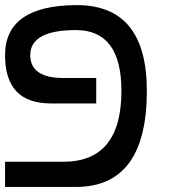

<svg xmlns="http://www.w3.org/2000/svg" viewBox="-20 -739 701 759"><path d="M360.4 -430.7Q360.4 -430.7 230.5 -430.7Q100.6 -430.7 99.6 -520.5Q99.6 -620.1 280.3 -620.1Q460 -620.1 460 -379.9Q460 -99.6 230.5 -99.6Q0 -99.6 0 -99.6Q0 -75.2 0 0Q0 0 280.3 0Q560.5 0 560.5 -379.9Q560.5 -720.7 280.3 -718.8Q0 -716.8 0 -520.5Q0 -330.1 180.7 -330.1Q360.4 -330.1 360.4 -330.1Q360.4 -355.5 360.4 -392.6Q360.4 -430.7 360.4 -430.7Z"/></svg>

Font: Encounter VC
Style: Regular
Weight: 400
Designer: Silver Alicorn
Version: Version 1.0